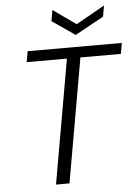

<svg xmlns="http://www.w3.org/2000/svg" viewBox="-60 -947 713 993"><g transform="rotate(-5 296.5 -450.5)"><path d="M190 0 303 -644H94L104 -700H593L583 -644H373L260 0ZM518 -901 508 -844 359 -762 240 -844 250 -901 369 -817Z"/></g></svg>

Font: DM Sans 28pt Light
Style: Italic
Weight: 300
Italic angle: -10°
Version: Version 4.004;gftools[0.9.30]